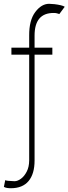

<svg xmlns="http://www.w3.org/2000/svg" viewBox="-29 -780 361 1013"><path d="M247.2 -528.4V-491.5H153.4V66.8Q153.4 137.4 121.8 175.2Q90.2 213.1 28.4 213.1Q17.4 213.1 8.2 211.6Q-1.1 210.2 -8.5 206L-1.4 170.5Q2.8 172.9 14 174Q25.2 175.1 35.7 175.4Q46.2 175.8 48.3 176.1Q64.3 175.8 81.9 162.8Q99.4 149.9 112 125.5Q124.6 101.2 125 66.8V-491.5H31.2V-528.4H125V-592.3Q124.3 -672.9 157 -716.4Q189.6 -759.9 230.1 -759.9Q241.5 -759.9 258.5 -758Q275.6 -756 290.8 -752.5Q306.1 -748.9 312.5 -744.3L284.1 -706Q279.1 -707.7 270.6 -709.9Q262.1 -712 254.3 -711.6Q153.4 -712 153.4 -592.3V-528.4Z"/></svg>

Font: Inter Thin BETA
Style: Regular
Weight: 100
Designer: Rasmus Andersson
Foundry: rsms
Version: Version 3.011;git-f93a4a705